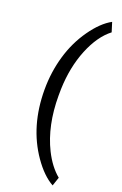

<svg xmlns="http://www.w3.org/2000/svg" viewBox="-192 -855 726 1138"><g transform="rotate(20 171.0 -286.0)"><path d="M64.9 -288.6Q64.9 -398.9 94.5 -500.5Q124 -602.1 182.6 -685.1Q241.2 -768.1 304.2 -802.2L322.8 -742.7Q251.5 -688 205.8 -575.7Q160.2 -463.4 155.8 -324.2L155.3 -282.7Q155.3 -94.2 224.1 44.4Q265.6 127.4 322.8 174.3L304.2 229.5Q239.3 193.4 180.2 108.4Q64.9 -57.6 64.9 -288.6Z"/></g></svg>

Font: MAUL
Style: Regular
Weight: 400
Designer: MAUL
Version: Version 1.0; 2020; ttfautohint (v1.8.3)